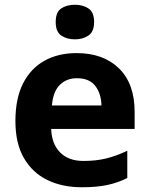

<svg xmlns="http://www.w3.org/2000/svg" viewBox="-20 -780 631 810"><path d="M303 -556Q416 -556 482 -491.5Q548 -427 548 -308V-236H196Q198 -173 233.5 -137Q269 -101 332 -101Q385 -101 428 -111.5Q471 -122 517 -144V-29Q477 -9 432.5 0.5Q388 10 325 10Q243 10 180 -20.5Q117 -51 81 -113Q45 -175 45 -269Q45 -365 77.5 -428.5Q110 -492 168 -524Q226 -556 303 -556ZM304 -450Q261 -450 232.5 -422Q204 -394 199 -335H408Q407 -385 382 -417.5Q357 -450 304 -450ZM296 -760Q329 -760 353 -744.5Q377 -729 377 -687Q377 -646 353 -630Q329 -614 296 -614Q262 -614 238.5 -630Q215 -646 215 -687Q215 -729 238.5 -744.5Q262 -760 296 -760Z"/></svg>

Font: Noto Sans Telugu
Style: Bold
Weight: 700
Designer: Jelle Bosma - Monotype Design Team
Foundry: Monotype Imaging Inc.
Version: Version 2.005; ttfautohint (v1.8.4.7-5d5b)